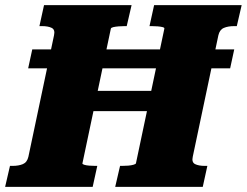

<svg xmlns="http://www.w3.org/2000/svg" viewBox="-56 -730 964 750"><path d="M201 -375H622L606 -296H184ZM-36 0 -17 -82H-7Q17 -82 33.5 -89Q50 -96 55 -118L155 -592Q160 -614 146 -621Q132 -628 108 -628H98L116 -710H458L439 -628H431Q420 -628 407.5 -627Q395 -626 386.5 -624Q378 -622 377 -618L266 -92Q265 -89 272.5 -86.5Q280 -84 292.5 -83Q305 -82 316 -82H324L306 0ZM394 0 413 -82H421Q433 -82 445 -83Q457 -84 465.5 -86.5Q474 -89 475 -92L586 -618Q587 -622 579.5 -624Q572 -626 560 -627Q548 -628 536 -628H528L546 -710H888L869 -628H859Q835 -628 818.5 -621Q802 -614 797 -592L697 -118Q692 -96 706 -89Q720 -82 744 -82H754L736 0ZM54 -463 70 -537H859L843 -463Z"/></svg>

Font: Roboto Serif ExtraBold
Style: Italic
Weight: 800
Italic angle: -10°
Version: Version 1.007